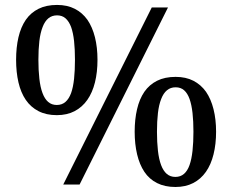

<svg xmlns="http://www.w3.org/2000/svg" viewBox="-20 -744 936 774"><path d="M373 -502.9Q373 -453.1 362.8 -411.9Q352.5 -370.6 332 -341.3Q311.5 -312 280.8 -295.9Q250 -279.8 209 -279.8Q166.5 -279.8 135.3 -295.9Q104 -312 84 -341.3Q64 -370.6 54.4 -411.9Q44.9 -453.1 44.9 -502.9Q44.9 -552.7 54.4 -593.8Q64 -634.8 84 -664.1Q104 -692.9 135.3 -708.5Q166.5 -724.1 210 -724.1Q251 -724.1 281.5 -708.5Q312 -692.9 332.5 -664.1Q352.5 -634.8 362.8 -593.8Q373 -552.7 373 -502.9ZM591.8 -713.9H657.2L300.8 0H234.9ZM134.8 -502.9Q134.8 -460.4 138.7 -426.3Q142.6 -392.1 151.4 -368.7Q160.2 -345.2 174.3 -333Q188.5 -320.8 209 -320.8Q229.5 -320.8 243.7 -333Q257.8 -345.2 266.6 -368.7Q274.9 -392.1 278.6 -426.3Q282.2 -460.4 282.2 -502.9Q282.2 -545.4 278.6 -578.6Q274.9 -611.8 266.6 -635.3Q257.8 -658.2 244.1 -670.2Q230.5 -682.1 210 -682.1Q189.5 -682.1 175 -670.2Q160.6 -658.2 151.9 -635.3Q142.6 -611.8 138.7 -578.6Q134.8 -545.4 134.8 -502.9ZM851.1 -212.9Q851.1 -163.1 840.8 -121.8Q830.6 -80.6 810.1 -51.3Q789.6 -22 758.8 -6.1Q728 9.8 687 9.8Q644.5 9.8 613 -6.1Q581.5 -22 562 -51.3Q542.5 -80.6 532.7 -121.8Q522.9 -163.1 522.9 -212.9Q522.9 -262.7 532.5 -303.7Q542 -344.7 562 -374Q582 -402.8 613.3 -418.5Q644.5 -434.1 688 -434.1Q729 -434.1 759.5 -418.5Q790 -402.8 810.5 -374Q830.6 -344.7 840.8 -303.7Q851.1 -262.7 851.1 -212.9ZM612.8 -212.9Q612.8 -170.4 616.7 -136.2Q620.6 -102.1 629.4 -78.6Q638.2 -55.2 652.3 -43Q666.5 -30.8 687 -30.8Q707.5 -30.8 721.7 -43Q735.8 -55.2 744.1 -78.6Q752.4 -102.1 756.1 -136.2Q759.8 -170.4 759.8 -212.9Q759.8 -255.4 756.1 -288.6Q752.4 -321.8 744.1 -345.2Q735.8 -368.2 722.2 -380.1Q708.5 -392.1 688 -392.1Q667.5 -392.1 653.1 -380.1Q638.7 -368.2 629.9 -345.2Q620.6 -321.8 616.7 -288.6Q612.8 -255.4 612.8 -212.9Z"/></svg>

Font: Sitara
Style: Italic
Weight: 400
Italic angle: -11°
Designer: Neelakash Kshetrimayum
Foundry: Neelakash Kshetrimayum
Version: Version 1.000;PS Version 1.000;PS 1.0;hotconv 1.;hotconv 1.0